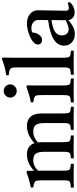

<svg xmlns="http://www.w3.org/2000/svg" viewBox="586 -1381 807 2019"><g transform="rotate(-90 989.5 -371.5)"><path d="M634 1Q631 -15 634 -30Q664 -32 679 -36.5Q694 -41 699.5 -56Q705 -71 705 -104V-306Q705 -365 687.5 -395Q670 -425 616 -425Q549 -425 502 -375Q504 -359 504 -341V-114Q504 -75 508.5 -58Q513 -41 528 -36.5Q543 -32 574 -30Q576 -15 574 1Q546 1 518 0Q490 -1 452 -1Q415 -1 387.5 0Q360 1 335 1Q332 -15 335 -30Q364 -32 378.5 -36.5Q393 -41 398 -56Q403 -71 403 -104V-306Q403 -365 386 -395Q369 -425 314 -425Q251 -425 204 -374V-114Q204 -75 208.5 -58Q213 -41 228.5 -36.5Q244 -32 276 -30Q278 -15 276 1Q248 1 218.5 0Q189 -1 151 -1Q115 -1 86 0Q57 1 27 1Q24 -15 27 -30Q61 -32 77 -36.5Q93 -41 98 -56Q103 -71 103 -104V-328Q103 -367 99.5 -386Q96 -405 80.5 -412.5Q65 -420 28 -425Q25 -439 28 -451Q70 -459 109 -470Q148 -481 186 -497L203 -491V-417Q284 -492 372 -492Q427 -492 455 -469Q483 -446 494 -412Q537 -453 582 -472.5Q627 -492 673 -492Q739 -492 772.5 -453Q806 -414 806 -341V-114Q806 -75 810 -58Q814 -41 829 -36.5Q844 -32 875 -30Q878 -15 875 1Q847 1 819 0Q791 -1 754 -1Q716 -1 687.5 0Q659 1 634 1Z M1173 1Q1145 1 1115 0Q1085 -1 1050 -1Q1018 -1 985.5 0Q953 1 923 1Q920 -15 923 -30Q957 -32 973 -36.5Q989 -41 994 -56Q999 -71 999 -104V-328Q999 -367 996 -386Q993 -405 977.5 -412.5Q962 -420 924 -425Q921 -439 924 -451Q968 -459 1008 -471Q1048 -483 1085 -497L1102 -491Q1101 -460 1100.5 -433Q1100 -406 1100 -382V-114Q1100 -75 1104.5 -58Q1109 -41 1124.5 -36.5Q1140 -32 1173 -30Q1176 -15 1173 1ZM973 -667Q973 -696 993.5 -716Q1014 -736 1043 -736Q1071 -736 1091.5 -716Q1112 -696 1112 -668Q1112 -642 1092 -620.5Q1072 -599 1041 -599Q1013 -599 993 -619Q973 -639 973 -667Z M1465 1Q1436 1 1406 0Q1376 -1 1339 -1Q1302 -1 1273 0Q1244 1 1214 1Q1211 -15 1214 -30Q1248 -32 1264 -36.5Q1280 -41 1285 -56Q1290 -71 1290 -104V-605Q1290 -636 1284.5 -651.5Q1279 -667 1261.5 -673.5Q1244 -680 1209 -683Q1206 -696 1209 -710Q1249 -715 1291 -725.5Q1333 -736 1377 -755L1394 -749Q1393 -727 1392.5 -699Q1392 -671 1392 -638V-114Q1392 -75 1396.5 -58Q1401 -41 1416.5 -36.5Q1432 -32 1465 -30Q1467 -15 1465 1Z M1869 10Q1803 10 1786 -56Q1715 12 1641 12Q1590 12 1554.5 -18.5Q1519 -49 1519 -103Q1519 -235 1788 -269Q1788 -293 1788.5 -318Q1789 -343 1789 -371Q1789 -406 1763.5 -425.5Q1738 -445 1702 -445Q1676 -445 1658 -437Q1658 -414 1648 -390Q1638 -366 1620.5 -349.5Q1603 -333 1578 -333Q1556 -333 1543.5 -345.5Q1531 -358 1531 -376Q1531 -400 1553.5 -421.5Q1576 -443 1611 -458.5Q1646 -474 1684 -483Q1722 -492 1752 -492Q1789 -492 1820.5 -478.5Q1852 -465 1871.5 -438.5Q1891 -412 1891 -373Q1891 -349 1890 -310.5Q1889 -272 1888.5 -228.5Q1888 -185 1887 -146Q1886 -107 1886 -83Q1886 -51 1914 -51Q1932 -51 1969 -63Q1973 -58 1974.5 -52Q1976 -46 1977 -41Q1952 -14 1924.5 -2Q1897 10 1869 10ZM1786 -83 1788 -233Q1696 -221 1661.5 -194Q1627 -167 1627 -125Q1627 -90 1645.5 -71.5Q1664 -53 1692 -53Q1710 -53 1732.5 -61Q1755 -69 1786 -83Z"/></g></svg>

Font: Tiro Kannada
Style: Regular
Weight: 400
Designer: Kannada: John Hudson & Fiona Ross. Latin: John Hudson.
Foundry: Tiro Typeworks Ltd.
Version: Version 1.52